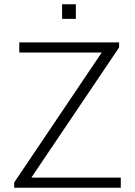

<svg xmlns="http://www.w3.org/2000/svg" viewBox="-20 -886 636 906"><path d="M542 -686V-662L128 -48H550V0H47V-25L460 -638H71V-686ZM338 -797H273V-866H338Z"/></svg>

Font: Chivo Thin
Style: Regular
Weight: 100
Designer: Hector Gatti
Foundry: Omnibus-Type
Version: Version 1.007